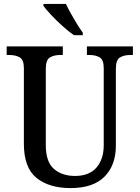

<svg xmlns="http://www.w3.org/2000/svg" viewBox="-20 -951 714 981"><path d="M341 10Q231 10 166.5 -42Q102 -94 102 -216V-603Q102 -646 80.5 -658Q59 -670 29 -670H14V-714H301V-670H287Q256 -670 235 -657.5Q214 -645 214 -599V-210Q214 -124 255.5 -88Q297 -52 363 -52Q436 -52 473 -95Q510 -138 510 -209V-603Q510 -646 489 -658Q468 -670 438 -670H424V-714H659V-670H645Q614 -670 593 -657.5Q572 -645 572 -599V-207Q572 -107 514 -48.5Q456 10 341 10ZM358 -771Q332 -789 300 -817.5Q268 -846 241 -875Q214 -904 202 -921V-931H317Q327 -909 342 -882Q357 -855 373 -829Q389 -803 403 -784V-771Z"/></svg>

Font: Noto Serif Sinhala SemiCondensed Medium
Style: Regular
Weight: 500
Width: 4
Designer: Jelle Bosma - Monotype Design Team
Foundry: Monotype Imaging Inc.
Version: Version 2.007; ttfautohint (v1.8.4.7-5d5b)